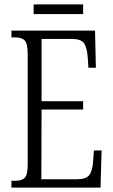

<svg xmlns="http://www.w3.org/2000/svg" viewBox="-20 -853 516 873"><path d="M32 0V-31H49Q80 -31 93 -45Q106 -59 106 -107V-604Q106 -655 92.5 -669Q79 -683 49 -683H32V-714H412L416 -545H382L379 -590Q376 -636 362.5 -656Q349 -676 306 -676H169V-393H358V-355H169L168 -38H329Q372 -38 386 -57Q400 -76 403 -115L407 -169H442L437 0ZM133 -789V-833H358V-789Z"/></svg>

Font: Noto Serif Sinhala ExtraCondensed Light
Style: Regular
Weight: 300
Width: 2
Designer: Jelle Bosma - Monotype Design Team
Foundry: Monotype Imaging Inc.
Version: Version 2.007; ttfautohint (v1.8.4.7-5d5b)